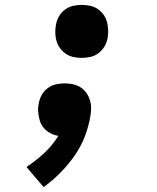

<svg xmlns="http://www.w3.org/2000/svg" viewBox="-20 -548 640 783"><path d="M158 215 88 133Q126 108 160 76.5Q194 45 218 6Q199 3 182.5 -6.5Q166 -16 155.5 -30Q145 -44 140.5 -62.5Q136 -81 135 -100Q135 -107 136 -113.5Q137 -120 138 -126Q141 -144 150 -160.5Q159 -177 174.5 -188.5Q190 -200 208 -204Q226 -208 244 -208Q260 -208 277 -204.5Q294 -201 307.5 -192.5Q321 -184 330.5 -171.5Q340 -159 345.5 -143Q351 -127 351.5 -110.5Q352 -94 349 -77Q342 -34 326.5 7Q311 48 285 85.5Q259 123 227 155.5Q195 188 158 215ZM313 -312Q296 -312 279.5 -315.5Q263 -319 249.5 -328Q236 -337 226 -350Q216 -363 211 -379Q206 -395 205.5 -412Q205 -429 208 -446Q211 -464 220 -480.5Q229 -497 244.5 -508.5Q260 -520 277.5 -524Q295 -528 313 -528Q330 -528 347 -524.5Q364 -521 377.5 -512Q391 -503 401 -490Q411 -477 415.5 -461Q420 -445 421 -428Q422 -411 419 -394Q416 -376 406.5 -359.5Q397 -343 382 -331.5Q367 -320 349 -316Q331 -312 313 -312Z"/></svg>

Font: Iosevka Heavy Extended Oblique
Style: Regular
Weight: 900
Width: 7
Italic angle: -9°
Monospace: yes
Designer: Belleve Invis
Foundry: Belleve Invis
Version: Version 32.5.0; ttfautohint (v1.8.4)